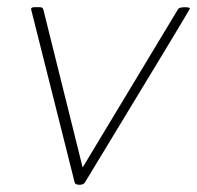

<svg xmlns="http://www.w3.org/2000/svg" viewBox="-20 -512 546 532"><path d="M200 0Q189 0 187 -6L66 -487Q67 -492 74 -492H91Q98 -492 100 -486L209 -48L473 -486Q476 -492 492 -492Q506 -492 506 -488Q506 -485 215 -6Q211 0 200 0Z"/></svg>

Font: YamahaIndonesia935. App Thin
Style: Italic
Weight: 100
Italic angle: -10°
Designer: Dalton Maag Ltd
Foundry: Dalton Maag Ltd
Version: Version 1.002; January 01, 2024; Regular/Italic